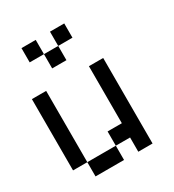

<svg xmlns="http://www.w3.org/2000/svg" viewBox="-143 -645 660 729"><g transform="rotate(-30 187.5 -281.0)"><path d="M0 -312.5V-375H62.5V-312.5ZM0 -250V-312.5H62.5V-250ZM0 -187.5V-250H62.5V-187.5ZM0 -125V-187.5H62.5V-125ZM0 -62.5V-125H62.5V-62.5ZM62.5 0V-62.5H125V0ZM125 0V-62.5H187.5V0ZM187.5 -62.5V-125H250V-62.5ZM250 -312.5V-375H312.5V-312.5ZM250 -250V-312.5H312.5V-250ZM250 -187.5V-250H312.5V-187.5ZM250 -125V-187.5H312.5V-125ZM250 -62.5V-125H312.5V-62.5ZM250 0V-62.5H312.5V0ZM62.5 -500V-562.5H125V-500ZM125 -437.5V-500H187.5V-437.5ZM187.5 -500V-562.5H250V-500Z"/></g></svg>

Font: AprilSans
Style: Regular
Weight: 400
Designer: typesprite
Version: Version 1.001;PS 001.001;hotconv 1.0.88;makeotf.lib2.5.64775